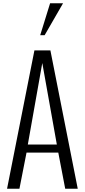

<svg xmlns="http://www.w3.org/2000/svg" viewBox="-20 -1146 515 1166"><path d="M251 -932.1H224.1L284.2 -1126H362.8ZM236.8 -763.2 148.9 -268.1H325.2ZM141.1 -219.2 98.1 0H22.9L189 -839.8H286.1L452.1 0H376L334 -219.2Z"/></svg>

Font: VL Oswald
Style: Light
Weight: 300
Designer: vernon adams
Foundry: vernon adams
Version: Version ; ttfautohint (v0.92.18-e454-dirty) -l 8 -r 50 -G 20